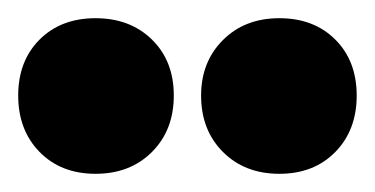

<svg xmlns="http://www.w3.org/2000/svg" viewBox="-31 -801 412 211"><path d="M12.5 -634Q-11 -658 -11 -696Q-11 -734 12.5 -757.5Q36 -781 74 -781Q112 -781 136 -757.5Q160 -734 160 -696Q160 -658 136 -634Q112 -610 74 -610Q36 -610 12.5 -634ZM190 -696Q190 -733 214 -757Q238 -781 276 -781Q314 -781 337.5 -757.5Q361 -734 361 -696Q361 -658 337.5 -634Q314 -610 276 -610Q238 -610 214 -634Q190 -658 190 -696Z"/></svg>

Font: Trueno
Style: ExBd
Weight: 800
Designer: Julieta Ulanovsky
Foundry: Julieta Ulanovsky
Version: Version 3.001b